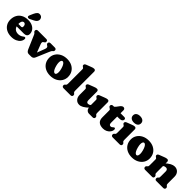

<svg xmlns="http://www.w3.org/2000/svg" viewBox="420 -2413 4083 4083"><g transform="rotate(45 2461.0 -372.0)"><path d="M535.5 -311Q535.5 -270 510.8 -247.8Q486 -225.5 441.5 -225.5H160V-288H292.5Q326.5 -288 326.5 -321.5Q326.5 -362 310.2 -380Q294 -398 273.5 -398Q257 -398 242.8 -388Q228.5 -378 220 -356.2Q211.5 -334.5 211.5 -298.5Q211.5 -213.5 251.2 -172.2Q291 -131 357.5 -131Q388 -131 417.5 -141Q447 -151 471 -170Q485.5 -181.5 493.5 -185.8Q501.5 -190 509 -189Q518 -188.5 525.8 -181.5Q533.5 -174.5 533.5 -157Q533.5 -112.5 504.2 -73.5Q475 -34.5 421.8 -10.2Q368.5 14 295.5 14Q213.5 14 152.5 -17Q91.5 -48 58 -103.8Q24.5 -159.5 24.5 -233Q24.5 -309.5 56.5 -369Q88.5 -428.5 150.8 -462.8Q213 -497 303.5 -497Q376 -497 428 -471.5Q480 -446 507.8 -403.8Q535.5 -361.5 535.5 -311ZM285 -666Q305 -711 331.8 -737.2Q358.5 -763.5 401.5 -756Q438.5 -749.5 456.8 -721.2Q475 -693 469.5 -661.5Q464 -631 444 -610.5Q424 -590 382 -569.5L304 -531.5Q290 -525 274.5 -525.5Q259 -526 250 -535.5Q240 -546.5 242 -559.8Q244 -573 250.5 -588Z M894.5 10H821Q794 10 775 -5.5Q756 -21 742 -53L614 -349.5Q609 -361 602.8 -373.5Q596.5 -386 591 -390L584 -395Q572.5 -403.5 565.8 -413.5Q559 -423.5 559 -439Q559 -459.5 571.8 -470.8Q584.5 -482 606 -482H858Q900 -482 900 -439Q900 -423.5 890.8 -413.5Q881.5 -403.5 867 -395L858 -390Q846.5 -383.5 842.8 -366.8Q839 -350 851 -318L946 -70H895L986.5 -310Q999 -342.5 995.2 -362.5Q991.5 -382.5 978 -390L969 -395Q954.5 -403.5 946.2 -413.5Q938 -423.5 938 -439Q938 -459.5 950.8 -470.8Q963.5 -482 985 -482H1113Q1135 -482 1147.5 -470.8Q1160 -459.5 1160 -439Q1160 -425.5 1154.8 -415.5Q1149.5 -405.5 1135 -395L1128 -390Q1122 -385.5 1113.8 -371.2Q1105.5 -357 1090.5 -321L974.5 -47Q960.5 -14 939.5 -2Q918.5 10 894.5 10Z M1473 -497Q1558.5 -497 1622 -464.2Q1685.5 -431.5 1720.5 -373.5Q1755.5 -315.5 1755.5 -239Q1755.5 -167.5 1719 -110.2Q1682.5 -53 1617 -19.5Q1551.5 14 1465 14Q1380 14 1316.5 -18.5Q1253 -51 1217.8 -109.5Q1182.5 -168 1182.5 -246Q1182.5 -315.5 1219 -372.5Q1255.5 -429.5 1320.8 -463.2Q1386 -497 1473 -497ZM1510.5 -92Q1526.5 -96.5 1535.2 -117.5Q1544 -138.5 1543.5 -174.2Q1543 -210 1530 -258Q1516.5 -309 1499.5 -340.2Q1482.5 -371.5 1464.5 -384.5Q1446.5 -397.5 1430 -392.5Q1415 -388.5 1405.8 -368.5Q1396.5 -348.5 1396.8 -313Q1397 -277.5 1410.5 -226Q1424 -175 1440.8 -144Q1457.5 -113 1475.8 -100.2Q1494 -87.5 1510.5 -92Z M2068 -710V-142Q2068 -116.5 2071.8 -107Q2075.5 -97.5 2082 -92L2089 -87Q2101 -79 2107.5 -68.5Q2114 -58 2114 -43Q2114 -23 2101.5 -11.5Q2089 0 2067 0H1857Q1835.5 0 1822.8 -11.5Q1810 -23 1810 -43Q1810 -58 1816.5 -68.5Q1823 -79 1835 -87L1842 -92Q1849 -97.5 1852.5 -107Q1856 -116.5 1856 -142V-563Q1856 -585.5 1850.5 -593.8Q1845 -602 1836 -607L1829 -611Q1818 -617.5 1811 -626.2Q1804 -635 1804 -649Q1804 -665 1813.5 -676Q1823 -687 1844 -695L1950 -736Q1975.5 -746 1992 -750.5Q2008.5 -755 2027 -755Q2046 -755 2057 -742.2Q2068 -729.5 2068 -710Z M2531 -90V-110L2521 -112V-305Q2521 -327.5 2515.5 -335.8Q2510 -344 2501 -349L2494 -353Q2483 -360 2476 -368.5Q2469 -377 2469 -391Q2469 -407 2478.5 -418Q2488 -429 2509 -437L2615 -478Q2640.5 -488 2657 -492.5Q2673.5 -497 2692 -497Q2711 -497 2722 -484.2Q2733 -471.5 2733 -452V-142Q2733 -116.5 2736.8 -107Q2740.5 -97.5 2747 -92L2754 -87Q2766 -79 2772.5 -68.5Q2779 -58 2779 -43Q2779 -23 2766.5 -11.5Q2754 0 2732 0H2622Q2586 0 2558.5 -26.2Q2531 -52.5 2531 -90ZM2198 -146V-305Q2198 -327.5 2192.5 -335.8Q2187 -344 2178 -349L2171 -353Q2160 -360 2153 -368.5Q2146 -377 2146 -391Q2146 -407 2155.5 -418Q2165 -429 2186 -437L2292 -478Q2317.5 -488 2334 -492.5Q2350.5 -497 2369 -497Q2388 -497 2399 -484.2Q2410 -471.5 2410 -452V-197Q2410 -165.5 2422.2 -149.2Q2434.5 -133 2457 -133Q2472 -133 2486.8 -138Q2501.5 -143 2517 -157L2534 -173L2572 -129L2549 -107Q2480 -41 2430.5 -13.5Q2381 14 2339 14Q2276 14 2237 -30.5Q2198 -75 2198 -146Z M2850.5 -394 2843.5 -398Q2831 -405 2823.5 -414.8Q2816 -424.5 2816 -440Q2816 -458.5 2829 -470.2Q2842 -482 2862 -482H2884Q2894 -482 2904.2 -490Q2914.5 -498 2928 -516L2972 -575Q2986 -594 3004.8 -607Q3023.5 -620 3040 -620Q3062.5 -620 3076.2 -607Q3090 -594 3090 -570V-197Q3090 -165.5 3102 -149.2Q3114 -133 3138 -133Q3153 -133 3164.5 -139.5Q3176 -146 3185.2 -154.8Q3194.5 -163.5 3203 -169.8Q3211.5 -176 3220.5 -175Q3230 -174.5 3236.5 -165.8Q3243 -157 3243 -142Q3243 -101 3217.5 -65.2Q3192 -29.5 3149 -7.8Q3106 14 3054 14Q2968.5 14 2923.2 -25.2Q2878 -64.5 2878 -146V-350Q2878 -372.5 2870.2 -380Q2862.5 -387.5 2850.5 -394ZM3017 -382V-482H3201Q3221.5 -482 3233.2 -472.5Q3245 -463 3245 -445Q3245 -418 3221.5 -400Q3198 -382 3143 -382Z M3547 -452V-142Q3547 -116.5 3550.8 -107Q3554.5 -97.5 3561 -92L3568 -87Q3580 -79 3586.5 -68.5Q3593 -58 3593 -43Q3593 -23 3580.5 -11.5Q3568 0 3546 0H3336Q3314.5 0 3301.8 -11.5Q3289 -23 3289 -43Q3289 -58 3295.5 -68.5Q3302 -79 3314 -87L3321 -92Q3328 -97.5 3331.5 -107Q3335 -116.5 3335 -142V-305Q3335 -327.5 3329.5 -335.8Q3324 -344 3315 -349L3308 -353Q3297 -360 3290 -368.5Q3283 -377 3283 -391Q3283 -407 3292.5 -418Q3302 -429 3323 -437L3429 -478Q3454.5 -488 3471 -492.5Q3487.5 -497 3506 -497Q3525 -497 3536 -484.2Q3547 -471.5 3547 -452ZM3430 -541Q3374 -541 3341.5 -567Q3309 -593 3309 -638Q3309 -682.5 3341.5 -708Q3374 -733.5 3430 -733.5Q3486 -733.5 3518.5 -708Q3551 -682.5 3551 -638Q3551 -593 3518.5 -567Q3486 -541 3430 -541Z M3927.5 -497Q4013 -497 4076.5 -464.2Q4140 -431.5 4175 -373.5Q4210 -315.5 4210 -239Q4210 -167.5 4173.5 -110.2Q4137 -53 4071.5 -19.5Q4006 14 3919.5 14Q3834.5 14 3771 -18.5Q3707.5 -51 3672.2 -109.5Q3637 -168 3637 -246Q3637 -315.5 3673.5 -372.5Q3710 -429.5 3775.2 -463.2Q3840.5 -497 3927.5 -497ZM3965 -92Q3981 -96.5 3989.8 -117.5Q3998.5 -138.5 3998 -174.2Q3997.5 -210 3984.5 -258Q3971 -309 3954 -340.2Q3937 -371.5 3919 -384.5Q3901 -397.5 3884.5 -392.5Q3869.5 -388.5 3860.2 -368.5Q3851 -348.5 3851.2 -313Q3851.5 -277.5 3865 -226Q3878.5 -175 3895.2 -144Q3912 -113 3930.2 -100.2Q3948.5 -87.5 3965 -92Z M4522.5 -452V-142Q4522.5 -113.5 4525.2 -103Q4528 -92.5 4535.5 -87L4543.5 -81Q4562.5 -67 4562.5 -43Q4562.5 0 4520.5 0H4311.5Q4290 0 4277.2 -11.5Q4264.5 -23 4264.5 -43Q4264.5 -58 4271 -68.5Q4277.5 -79 4289.5 -87L4296.5 -92Q4303.5 -97.5 4307 -107Q4310.5 -116.5 4310.5 -142V-305Q4310.5 -327.5 4305 -335.8Q4299.5 -344 4290.5 -349L4283.5 -353Q4272.5 -360 4265.5 -368.5Q4258.5 -377 4258.5 -391Q4258.5 -407 4268 -418Q4277.5 -429 4298.5 -437L4404.5 -478Q4430 -488 4446.5 -492.5Q4463 -497 4481.5 -497Q4500.5 -497 4511.5 -484.2Q4522.5 -471.5 4522.5 -452ZM4504.5 -310 4466.5 -354 4489.5 -376Q4560 -443.5 4612 -470.2Q4664 -497 4707.5 -497Q4774.5 -497 4815.5 -452.8Q4856.5 -408.5 4856.5 -337V-142Q4856.5 -116.5 4860 -106.8Q4863.5 -97 4870.5 -92L4877.5 -87Q4889.5 -78 4896 -68Q4902.5 -58 4902.5 -43Q4902.5 -23 4890 -11.5Q4877.5 0 4855.5 0H4646.5Q4604.5 0 4604.5 -43Q4604.5 -67 4623.5 -81L4631.5 -87Q4639 -92.5 4641.8 -103Q4644.5 -113.5 4644.5 -142V-286Q4644.5 -317 4630.2 -333.5Q4616 -350 4589.5 -350Q4573 -350 4555.5 -345Q4538 -340 4521.5 -325Z"/></g></svg>

Font: Fraunces SuperSoft 9pt
Style: Regular
Weight: 900
Version: Version 1.000;[b76b70a41]